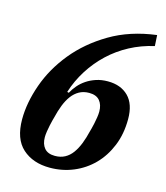

<svg xmlns="http://www.w3.org/2000/svg" viewBox="-109 -793 767 889"><g transform="rotate(15 275.0 -349.0)"><path d="M212 12Q131 12 81 -33Q31 -78 31 -172Q31 -251 62 -339Q93 -427 156 -504.5Q219 -582 313.5 -638Q408 -694 534 -710L537 -658Q475 -644 421.5 -615.5Q368 -587 325 -546.5Q282 -506 250 -455.5Q218 -405 200 -348L208 -346Q218 -365 233 -382.5Q248 -400 268 -413.5Q288 -427 313.5 -435.5Q339 -444 370 -444Q432 -444 468.5 -407.5Q505 -371 505 -299Q505 -228 481.5 -170.5Q458 -113 418 -72.5Q378 -32 325 -10Q272 12 212 12ZM221 -47Q248 -47 268.5 -58Q289 -69 304 -89.5Q319 -110 330 -138Q341 -166 349 -200Q350 -203 353 -214.5Q356 -226 359 -240Q362 -254 364.5 -270Q367 -286 367 -298Q367 -331 350.5 -350.5Q334 -370 300 -370Q273 -370 252.5 -358.5Q232 -347 217 -327Q202 -307 191 -279Q180 -251 172 -217Q171 -214 168 -202.5Q165 -191 162 -177Q159 -163 156.5 -147Q154 -131 154 -119Q154 -86 170.5 -66.5Q187 -47 221 -47Z"/></g></svg>

Font: IBM Plex Serif SmBld
Style: Italic
Weight: 600
Italic angle: -14°
Designer: Mike Abbink, Paul van der Laan, Pieter van Rosmalen
Foundry: Bold Monday
Version: Version 3.001